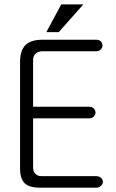

<svg xmlns="http://www.w3.org/2000/svg" viewBox="-20 -872 540 892"><path d="M425.8 -687.5H177.7Q124 -687.5 98.6 -663.1Q73.2 -637.7 73.2 -583V-88.9Q73.2 -42 93.8 -21.5Q115.2 0 166 0H425.8Q440.4 0 449.2 -8.8Q458 -16.6 458 -27.3Q458 -38.1 449.2 -45.9Q440.4 -53.7 425.8 -53.7H172.9Q154.3 -53.7 144.5 -64.5Q133.8 -74.2 133.8 -94.7V-322.3H394.5Q408.2 -322.3 416 -331.1Q423.8 -338.9 423.8 -349.6Q422.9 -360.4 416 -368.2Q407.2 -376 394.5 -376H133.8V-592.8Q133.8 -611.3 144.5 -622.1Q156.2 -633.8 175.8 -633.8H425.8Q440.4 -633.8 448.2 -642.6Q456.1 -650.4 456.1 -661.1Q456.1 -671.9 448.2 -679.7Q439.5 -687.5 425.8 -687.5ZM367.2 -851.6H264.6L195.3 -722.7H252.9Z"/></svg>

Font: GulimChe
Style: Regular
Weight: 400
Monospace: yes
Version: Version 2.21